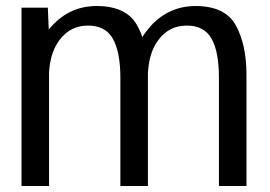

<svg xmlns="http://www.w3.org/2000/svg" viewBox="-20 -618 898 638"><path d="M51.5 0H143V-378.5C146 -423 157.5 -459 178.5 -486C202.5 -517.5 233.5 -533 272.5 -533C311 -533 338.5 -518.5 355 -489.5C371.5 -460.5 380 -417 380 -359V0H471.5V-369.5V-374.5C474 -421 485.5 -458.5 507 -486C530.5 -517.5 562 -533 600.5 -533C639 -533 666.5 -518.5 683 -489.5C699.5 -460.5 707.5 -417 707.5 -359V0H799V-369.5C799 -436.5 787 -491.5 763.5 -534C740 -576.5 695.5 -598 630 -598C571.5 -598 522 -576 482 -533C471 -520.5 461 -508 453 -494.5C448.5 -508.5 442.5 -522 435.5 -534C412 -576.5 367 -598 301.5 -598C243 -598 194 -576.5 154 -533.5C149.5 -529 146 -524.5 142 -520L139 -592.5H51.5Z"/></svg>

Font: Anybody
Style: Regular
Weight: 400
Designer: Tyler Finck
Foundry: Etcetera Type Company
Version: Version 1.110